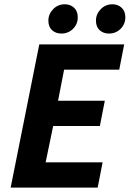

<svg xmlns="http://www.w3.org/2000/svg" viewBox="-20 -854 591 874"><path d="M28.5 0 158.8 -651.8H545.3L522.8 -536.8H271.8L244.2 -395.3H457.1L434.6 -280.3H222L187.7 -115H447.1L424.6 0ZM259.2 -701.3Q234 -701.3 217.1 -716.5Q200.2 -731.8 200.2 -760.2Q200.2 -789.6 221.7 -812Q243.3 -834.5 275.1 -834.5Q300.2 -834.5 317.1 -818.8Q334 -803.2 334 -775.2Q334 -744.5 312.5 -722.9Q290.9 -701.3 259.2 -701.3ZM475.8 -701.3Q450.6 -701.3 433.7 -716.5Q416.8 -731.8 416.8 -760.2Q416.8 -789.6 438.4 -812Q459.9 -834.5 491.7 -834.5Q516.8 -834.5 533.7 -818.8Q550.6 -803.2 550.6 -775.2Q550.6 -744.5 529.1 -722.9Q507.6 -701.3 475.8 -701.3Z"/></svg>

Font: Source Sans 3 VF
Style: Italic
Weight: 200
Italic angle: -11°
Designer: Paul D. Hunt
Foundry: Adobe Systems Incorporated
Version: Version 3.042;hotconv 1.0.118;makeotfexe 2.5.65603